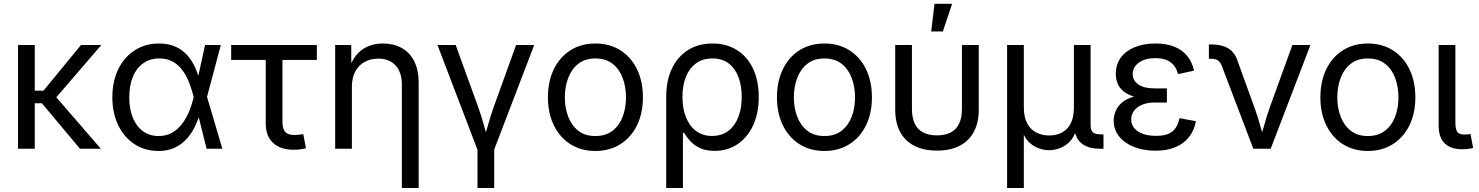

<svg xmlns="http://www.w3.org/2000/svg" viewBox="-20 -773 7689 998"><path d="M160.6 -539.1V0H73.7V-539.1ZM506.8 -539.1 246.1 -236.3H127.4V-301.8H206.1L400.9 -539.1ZM395.5 0 195.8 -238.8 242.2 -302.7 503.9 0Z M803.7 11.7Q732.9 11.7 678.7 -23.9Q624.5 -59.6 594.2 -122.8Q564 -186 564 -267.6Q564 -350.1 594.7 -413.1Q625.5 -476.1 680.4 -511.5Q735.4 -546.9 806.6 -546.9Q857.4 -546.9 894.3 -529.5Q931.2 -512.2 955.8 -483.2Q980.5 -454.1 995.8 -418.9Q1011.2 -383.8 1019 -349.1H1050.3L1055.7 -271L1135.7 0H1053.7L986.3 -271Q978.5 -302.2 965.8 -336.7Q953.1 -371.1 932.9 -401.4Q912.6 -431.6 882.1 -450.4Q851.6 -469.2 808.6 -469.2Q760.7 -469.2 725.3 -444.6Q689.9 -419.9 670.9 -374.8Q651.9 -329.6 651.9 -267.1Q651.9 -206.1 670.4 -160.9Q689 -115.7 723.4 -90.8Q757.8 -65.9 804.7 -65.9Q847.2 -65.9 878.4 -85.4Q909.7 -105 931.4 -136Q953.1 -167 966.3 -201.9Q979.5 -236.8 986.8 -268.1L1045.9 -539.1H1127.9L1055.7 -268.1L1050.3 -191.9H1022.5Q1012.7 -158.2 996.6 -122.3Q980.5 -86.4 954.8 -56.2Q929.2 -25.9 892.1 -7.1Q855 11.7 803.7 11.7Z M1507.3 5.4Q1437.5 5.4 1399.4 -30.3Q1361.3 -65.9 1361.3 -130.9V-461.4H1181.6V-539.1H1627V-461.4H1448.2V-137.7Q1448.2 -103 1462.6 -87.2Q1477.1 -71.3 1510.7 -71.3Q1520 -71.3 1532.7 -72.8Q1545.4 -74.2 1556.6 -75.7L1570.3 -2.4Q1557.6 1 1541 3.2Q1524.4 5.4 1507.3 5.4Z M1809.1 -321.3V0H1722.2V-539.1H1805.7L1806.2 -408.7H1791.5Q1816.4 -482.9 1862.3 -514.9Q1908.2 -546.9 1970.2 -546.9Q2024.9 -546.9 2066.9 -524.2Q2108.9 -501.5 2132.6 -455.8Q2156.2 -410.2 2156.2 -340.8V204.1H2068.8V-334Q2068.8 -397.5 2036.1 -432.9Q2003.4 -468.3 1946.3 -468.3Q1907.2 -468.3 1876.2 -451.7Q1845.2 -435.1 1827.1 -402.3Q1809.1 -369.6 1809.1 -321.3Z M2463.4 9.3 2253.9 -539.1H2348.6L2463.9 -221.2Q2481.4 -173.8 2494.1 -126.7Q2506.8 -79.6 2520.5 -35.2H2491.2Q2504.9 -79.6 2517.8 -126.7Q2530.8 -173.8 2547.9 -221.2L2662.6 -539.1H2756.8L2546.9 9.3ZM2461.9 204.1V-3.9H2548.8V204.1Z M3074.7 11.7Q3001 11.7 2945.6 -23.2Q2890.1 -58.1 2859.1 -121.1Q2828.1 -184.1 2828.1 -266.6Q2828.1 -350.6 2859.1 -413.8Q2890.1 -477.1 2945.6 -512Q3001 -546.9 3074.7 -546.9Q3148.4 -546.9 3204.1 -512Q3259.8 -477.1 3290.8 -413.8Q3321.8 -350.6 3321.8 -266.6Q3321.8 -184.1 3290.8 -121.1Q3259.8 -58.1 3204.1 -23.2Q3148.4 11.7 3074.7 11.7ZM3074.7 -65.9Q3128.4 -65.9 3163.8 -93.3Q3199.2 -120.6 3216.6 -166.3Q3233.9 -211.9 3233.9 -266.6Q3233.9 -321.8 3216.6 -367.9Q3199.2 -414.1 3163.8 -441.7Q3128.4 -469.2 3074.7 -469.2Q3021.5 -469.2 2986.3 -441.7Q2951.2 -414.1 2933.6 -368.2Q2916 -322.3 2916 -266.6Q2916 -211.9 2933.6 -166.3Q2951.2 -120.6 2986.1 -93.3Q3021 -65.9 3074.7 -65.9Z M3442.9 204.1V-269.5Q3442.9 -354.5 3472.7 -416.7Q3502.4 -479 3556.4 -512.9Q3610.4 -546.9 3683.1 -546.9Q3756.3 -546.9 3810.3 -512.9Q3864.3 -479 3894 -416.7Q3923.8 -354.5 3923.8 -269Q3923.8 -184.6 3894.8 -121.6Q3865.7 -58.6 3814 -23.7Q3762.2 11.2 3694.8 11.2Q3646.5 11.2 3615 -4.9Q3583.5 -21 3564.9 -43Q3546.4 -64.9 3535.2 -83H3529.8V204.1ZM3681.2 -66.4Q3731.9 -66.4 3766.1 -92.8Q3800.3 -119.1 3817.9 -165Q3835.4 -210.9 3835.4 -269.5Q3835.4 -326.7 3818.6 -371.8Q3801.8 -417 3767.8 -443.1Q3733.9 -469.2 3683.1 -469.2Q3633.3 -469.2 3598.6 -444.3Q3564 -419.4 3545.7 -374.5Q3527.3 -329.6 3527.3 -269.5Q3527.3 -210 3545.4 -164.1Q3563.5 -118.2 3597.9 -92.3Q3632.3 -66.4 3681.2 -66.4Z M4265.1 11.7Q4191.4 11.7 4136 -23.2Q4080.6 -58.1 4049.6 -121.1Q4018.6 -184.1 4018.6 -266.6Q4018.6 -350.6 4049.6 -413.8Q4080.6 -477.1 4136 -512Q4191.4 -546.9 4265.1 -546.9Q4338.9 -546.9 4394.5 -512Q4450.2 -477.1 4481.2 -413.8Q4512.2 -350.6 4512.2 -266.6Q4512.2 -184.1 4481.2 -121.1Q4450.2 -58.1 4394.5 -23.2Q4338.9 11.7 4265.1 11.7ZM4265.1 -65.9Q4318.8 -65.9 4354.2 -93.3Q4389.6 -120.6 4407 -166.3Q4424.3 -211.9 4424.3 -266.6Q4424.3 -321.8 4407 -367.9Q4389.6 -414.1 4354.2 -441.7Q4318.8 -469.2 4265.1 -469.2Q4211.9 -469.2 4176.8 -441.7Q4141.6 -414.1 4124 -368.2Q4106.4 -322.3 4106.4 -266.6Q4106.4 -211.9 4124 -166.3Q4141.6 -120.6 4176.5 -93.3Q4211.4 -65.9 4265.1 -65.9Z M4850.1 9.8Q4781.2 9.8 4732.7 -15.1Q4684.1 -40 4658.7 -87.4Q4633.3 -134.8 4633.3 -202.1V-539.1H4720.2V-206.5Q4720.2 -161.1 4734.6 -130.6Q4749 -100.1 4778.1 -84.7Q4807.1 -69.3 4850.1 -69.3Q4893.1 -69.3 4922.1 -84.7Q4951.2 -100.1 4965.6 -130.6Q4980 -161.1 4980 -206.5V-539.1H5067.4V-202.1Q5067.4 -134.8 5041.7 -87.4Q5016.1 -40 4967.8 -15.1Q4919.4 9.8 4850.1 9.8ZM4820.3 -609.4 4837.4 -753.4H4929.2L4880.9 -609.4Z M5214.8 204.1V-539.1H5301.8V-214.8Q5301.8 -163.6 5319.3 -131.3Q5336.9 -99.1 5366.9 -84Q5397 -68.8 5433.6 -68.8Q5470.7 -68.8 5499.8 -84Q5528.8 -99.1 5545.4 -131.3Q5562 -163.6 5562 -214.8V-539.1H5648.9V-123Q5648.9 -96.2 5660.6 -85.4Q5672.4 -74.7 5701.7 -74.7H5715.8V0H5699.2Q5631.3 0 5597.7 -31.2Q5564 -62.5 5564 -122.1V-171.4H5584.5Q5584.5 -117.2 5569.3 -82.3Q5554.2 -47.4 5530.8 -27.8Q5507.3 -8.3 5481.2 -0.2Q5455.1 7.8 5433.1 7.8Q5411.1 7.8 5385 -0.2Q5358.9 -8.3 5335.4 -27.8Q5312 -47.4 5297.1 -82.3Q5282.2 -117.2 5282.2 -171.4H5301.8V204.1Z M5985.8 10.3Q5924.3 10.3 5875 -9Q5825.7 -28.3 5797.4 -63.5Q5769 -98.6 5769 -146Q5769 -171.4 5779.1 -195.8Q5789.1 -220.2 5812.3 -240Q5835.4 -259.8 5875.2 -271.5Q5915 -283.2 5974.1 -283.2H6045.4V-240.2H5982.4Q5944.8 -240.2 5917.5 -229Q5890.1 -217.8 5875 -197.8Q5859.9 -177.7 5859.9 -151.9Q5859.9 -113.8 5895 -90.3Q5930.2 -66.9 5989.3 -66.9Q6027.8 -66.9 6052.5 -77.1Q6077.1 -87.4 6090.8 -107.9Q6104.5 -128.4 6110.8 -158.7L6196.3 -143.1Q6187.5 -95.2 6160.6 -60.8Q6133.8 -26.4 6089.8 -8.1Q6045.9 10.3 5985.8 10.3ZM5976.1 -258.8Q5917.5 -258.8 5879.4 -269.5Q5841.3 -280.3 5819.3 -298.8Q5797.4 -317.4 5788.6 -340.8Q5779.8 -364.3 5779.8 -388.7Q5779.8 -438 5805.7 -473.4Q5831.5 -508.8 5878.2 -527.8Q5924.8 -546.9 5985.8 -546.9Q6043.5 -546.9 6084.7 -530Q6126 -513.2 6151.4 -481.7Q6176.8 -450.2 6186.5 -405.8L6103.5 -387.7Q6094.2 -426.3 6065.7 -448.5Q6037.1 -470.7 5985.4 -470.7Q5932.1 -470.7 5899.9 -447.5Q5867.7 -424.3 5867.7 -387.7Q5867.7 -355 5896.7 -334.2Q5925.8 -313.5 5984.4 -313.5H6045.4V-258.8Z M6494.6 0 6331.1 -429.7Q6322.8 -451.2 6310.3 -459.2Q6297.9 -467.3 6275.4 -467.3H6263.7V-542H6277.8Q6329.1 -542 6362.5 -522.7Q6396 -503.4 6410.6 -462.4L6498 -221.2Q6515.6 -173.3 6528.6 -126.5Q6541.5 -79.6 6555.2 -35.2H6525.9Q6539.6 -79.6 6552.5 -126.7Q6565.4 -173.8 6582.5 -221.2L6697.8 -539.1H6791.5L6585 0Z M7089.8 11.7Q7016.1 11.7 6960.7 -23.2Q6905.3 -58.1 6874.3 -121.1Q6843.3 -184.1 6843.3 -266.6Q6843.3 -350.6 6874.3 -413.8Q6905.3 -477.1 6960.7 -512Q7016.1 -546.9 7089.8 -546.9Q7163.6 -546.9 7219.2 -512Q7274.9 -477.1 7305.9 -413.8Q7336.9 -350.6 7336.9 -266.6Q7336.9 -184.1 7305.9 -121.1Q7274.9 -58.1 7219.2 -23.2Q7163.6 11.7 7089.8 11.7ZM7089.8 -65.9Q7143.6 -65.9 7179 -93.3Q7214.4 -120.6 7231.7 -166.3Q7249 -211.9 7249 -266.6Q7249 -321.8 7231.7 -367.9Q7214.4 -414.1 7179 -441.7Q7143.6 -469.2 7089.8 -469.2Q7036.6 -469.2 7001.5 -441.7Q6966.3 -414.1 6948.7 -368.2Q6931.2 -322.3 6931.2 -266.6Q6931.2 -211.9 6948.7 -166.3Q6966.3 -120.6 7001.2 -93.3Q7036.1 -65.9 7089.8 -65.9Z M7582.5 2.9Q7519 2.9 7488.5 -28.6Q7458 -60.1 7458 -120.1V-539.1H7544.9V-139.2Q7544.9 -102.5 7554.2 -88.1Q7563.5 -73.7 7591.8 -73.7Q7603.5 -73.7 7610.6 -74.7Q7617.7 -75.7 7623.5 -77.1L7637.2 -3.4Q7627 -1 7612.3 1Q7597.7 2.9 7582.5 2.9Z"/></svg>

Font: Inter 18pt
Style: Regular
Weight: 400
Designer: Rasmus Andersson
Foundry: rsms
Version: Version 4.001;git-66647c0bb